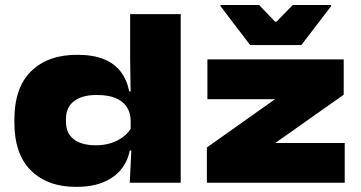

<svg xmlns="http://www.w3.org/2000/svg" viewBox="-20 -712 1406 748"><path d="M276 16Q165.5 16 100.8 -47.5Q36 -111 36 -236V-245.5Q36 -370.5 101.2 -434.5Q166.5 -498.5 280.5 -498.5Q343 -498.5 384.5 -481.5Q426 -464.5 450.2 -432.8Q474.5 -401 483.5 -356H541.5L489 -244.5Q488 -274 473.5 -296Q459 -318 430.2 -330Q401.5 -342 356.5 -342Q300.5 -342 268.8 -318.2Q237 -294.5 237 -248.5V-238.5Q237 -193 267.2 -169.5Q297.5 -146 353.5 -146Q386.5 -146 413.8 -155Q441 -164 461.5 -180.2Q482 -196.5 493.5 -217L550.5 -125.5H485.5Q478 -85.5 453 -53.5Q428 -21.5 384.2 -2.8Q340.5 16 276 16ZM485.5 0 492.5 -144 489 -174.5V-319.5V-343.5L487 -480.5V-657H684V0ZM1323 -155V0H786V-137.5L1051.5 -325.5H788V-480.5H1319V-343L1052.5 -155ZM954.5 -536.5 839 -688V-692.5H989.5L1051.5 -627.5H1057L1120.5 -692.5H1270V-688L1154 -536.5Z"/></svg>

Font: Anek Latin Expanded ExtraBold
Style: Regular
Weight: 800
Width: 7
Designer: Yesha Goshar
Foundry: Ek Type
Version: Version 1.003